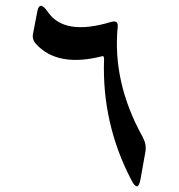

<svg xmlns="http://www.w3.org/2000/svg" viewBox="-20 -562 626 673"><path d="M110.8 -522Q118.7 -562 147.5 -520.5Q205.1 -435.5 368.7 -484.9Q395 -492.7 392.6 -468.3Q373.5 -273.9 480 -82Q494.1 -56.2 489.7 -30.3L472.7 65.4Q463.9 113.8 441.4 70.8Q336.9 -127.9 344.7 -353Q345.2 -366.7 339.4 -365.2Q181.6 -324.7 106 -408.2Q91.8 -423.8 95.7 -443.4Z"/></svg>

Font: Amiri Quran Colored
Style: Regular
Weight: 400
Designer: Khaled Hosny
Version: Version 000.111